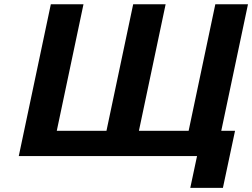

<svg xmlns="http://www.w3.org/2000/svg" viewBox="-20 -742 1199 913"><path d="M1040 151.4H884.8L917 0H69.3L221.7 -721.7H377L250 -120.1H486.3L613.3 -721.7H767.6L640.6 -120.1H877L1003.9 -721.7H1159.2L1032.2 -120.1H1097.7Z"/></svg>

Font: FreeUniversal
Style: BoldItalic
Weight: 700
Italic angle: -11°
Version: Version 1.001 March 22, 2017